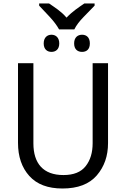

<svg xmlns="http://www.w3.org/2000/svg" viewBox="-20 -1079 729 1109"><path d="M515.1 -713.9V-252C515.1 -197.8 502 -153.8 475.1 -119.6C448.2 -85 405.3 -67.9 346.2 -67.9C229.5 -67.9 172.9 -135.3 172.9 -251V-713.9H84V-253.9C84 -174.3 106 -110.8 149.4 -62.5C192.9 -14.2 256.8 9.8 340.8 9.8C429.7 9.8 495.6 -15.6 539.1 -65.9C582.5 -116.2 604 -178.2 604 -252V-713.9ZM409.2 -909.2C420.4 -932.1 438.5 -956.1 462.9 -981C486.8 -1005.9 508.3 -1027.3 526.4 -1046.4V-1059.1H467.3C434.1 -1036.1 398.9 -1013.7 364.3 -977.1C333.5 -1013.7 296.4 -1036.1 263.2 -1059.1H206.1V-1046.4C223.6 -1027.3 244.1 -1005.9 267.6 -981C290.5 -956.1 308.6 -932.1 321.3 -909.2ZM277.3 -779.3C301.3 -779.3 322.3 -793.5 322.3 -828.1C322.3 -862.8 301.3 -878.4 277.3 -878.4C253.4 -878.4 232.4 -862.8 232.4 -828.1C232.4 -793.5 253.4 -779.3 277.3 -779.3ZM454.1 -779.3C479.5 -779.3 499 -793.5 499 -828.1C499 -862.8 479.5 -878.4 454.1 -878.4C428.7 -878.4 408.2 -862.8 408.2 -828.1C408.2 -793.5 428.7 -779.3 454.1 -779.3Z"/></svg>

Font: Avrile Sans
Style: Regular
Weight: 400
Designer: Monotype Design Team, Google (font), Stefan Peev (BGR Cyrillic), Cristiano Sobral (main changes)
Foundry: The Avrile Sans Project Authors
Version: Version 3.110